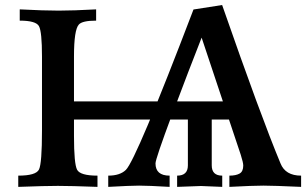

<svg xmlns="http://www.w3.org/2000/svg" viewBox="-20 -730 1201 750"><path d="M360.8 0Q256.8 -3.9 206.1 -3.9Q157.2 -3.9 51.3 0V-43.9Q120.6 -43.9 132.3 -67.9Q144 -91.8 144 -220.7V-508.8Q144 -606 132.3 -627.7Q120.6 -649.4 57.1 -649.4V-693.4Q150.9 -688.5 209 -688.5Q266.1 -688.5 355.5 -693.4V-649.4Q301.8 -649.4 288.1 -634.3Q269 -613.8 269 -509.3V-199.2Q269 -89.8 281.2 -66.9Q293.5 -43.9 360.8 -43.9ZM850.6 -334 767.6 -583Q710.4 -437 671.9 -334ZM1156.2 0Q1047.9 -4.9 1008.8 -4.9Q969.2 -4.9 876 0V-43.9Q901.4 -43.9 915.8 -52Q930.2 -60.1 930.2 -83.5Q930.2 -94.7 920.4 -125.5L867.7 -283.2H807.1V-84Q807.1 -43.9 848.1 -43.9V0L765.1 -3.4L671.9 0V-43.9Q713.9 -43.9 713.9 -84V-283.2H652.3Q587.4 -108.9 587.4 -91.8Q587.4 -43.9 642.6 -43.9V0Q559.6 -4.9 523.4 -4.9Q491.7 -4.9 402.8 0V-43.9Q448.7 -43.9 471.7 -66.4Q512.2 -106.4 735.8 -692.9L847.7 -710.4Q999 -275.9 1075.7 -91.8Q1094.7 -43.9 1156.2 -43.9ZM878.4 -263.2H263.2V-334H878.4Z"/></svg>

Font: Kelvinch
Style: Bold
Weight: 700
Designer: Paul James Miller
Foundry: High-Logic / Made with FontCreator
Version: Version 3.501;March 28, 2021;FontCreator 13.0.0.2683 64-bit